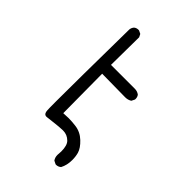

<svg xmlns="http://www.w3.org/2000/svg" viewBox="-223 -726 946 946"><g transform="rotate(45 250.0 -253.0)"><path d="M350.1 126Q364.7 126 376 116.2Q390.6 88.9 390.6 52.2Q390.6 28.8 384.8 7.8Q377.4 -17.6 348.6 -44.9Q319.8 -72.3 281.7 -77.1Q255.9 -80.6 231 -80.6Q217.3 -80.6 195.8 -79.1L193.8 -352.1L356.4 -350.1Q375 -350.1 389.6 -359.4L397.9 -376Q398.4 -377.9 398.4 -379.9Q398.4 -394.5 390.6 -403.8Q377 -413.6 360.4 -413.6H193.8L195.8 -607.9L188 -623.5L171.9 -631.3Q169.9 -631.8 168 -631.8Q153.3 -631.8 144 -623.5Q135.7 -613.8 134.3 -601.1Q129.4 -225.1 129.4 -96.7Q129.4 -42.5 130.4 -32.2Q131.8 -14.2 141.1 -9.8Q146 -7.3 152.8 -8.3Q180.7 -11.2 203.4 -14.2Q226.1 -17.1 252.9 -18.1Q254.4 -18.1 255.9 -18.1Q284.7 -18.1 305.2 2.4Q322.3 19 322.3 61Q322.3 72.8 320.8 86.4Q320.8 104 330.1 117.2L346.7 125.5Q348.1 126 350.1 126Z"/></g></svg>

Font: Bakudai
Style: ExtraLight
Weight: 200
Version: Version 1.48